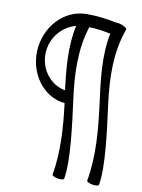

<svg xmlns="http://www.w3.org/2000/svg" viewBox="-92 -894 713 967"><g transform="rotate(10 264.0 -410.0)"><path d="M482 5C499 -89 475 -267 457 -403C440 -533 436 -666 481 -789C482 -794 471 -803 455 -809C443 -813 432 -815 426 -814C376 -825 325 -831 273 -831C154 -831 63 -727 58 -603C54 -486 131 -380 240 -370C255 -248 264 -126 243 -5C242 0 255 7 272 10C289 13 303 11 304 5C321 -89 297 -267 279 -403C263 -525 258 -651 296 -768C333 -767 370 -762 406 -754C382 -642 398 -516 414 -397C431 -267 443 -135 420 -5C419 0 432 7 449 10C466 13 481 11 482 5ZM102 -602C105 -680 158 -744 230 -763C206 -660 217 -544 231 -434C155 -447 99 -519 102 -602Z"/></g></svg>

Font: Nupuram ExtraLight
Style: Regular
Weight: 200
Designer: Santhosh Thottingal (santhosh.thottingal@gmail.com)
Foundry: SMC
Version: Version 1.000